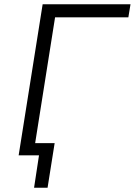

<svg xmlns="http://www.w3.org/2000/svg" viewBox="-20 -725 629 896"><path d="M139 151 162 0H71L79 -57H235L202 151ZM67 0 179 -705H589L579 -644H237L135 0Z"/></svg>

Font: Nunito Sans 7pt SemiCondensed Light
Style: Italic
Weight: 300
Width: 4
Italic angle: -9°
Designer: Vernon Adams
Foundry: Vernon Adams
Version: Version 3.101;gftools[0.9.27]